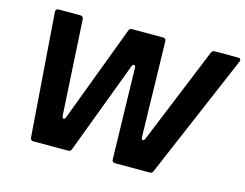

<svg xmlns="http://www.w3.org/2000/svg" viewBox="-103 -928 1396 1094"><g transform="rotate(15 595.0 -381.5)"><path d="M396 -14Q392 0 375 0H171Q155 0 153 -17L99 -744V-746Q99 -763 117 -763H244Q252 -763 257.5 -758Q263 -753 263 -745L295 -184Q297 -169 305 -169Q311 -169 316 -180L530 -749Q534 -763 550 -763H732Q750 -763 750 -745L763 -184Q763 -177 766 -172.5Q769 -168 773 -168Q779 -168 784 -179L1017 -749Q1023 -763 1038 -763H1175Q1190 -763 1190 -751Q1190 -745 1188 -742L877 -13Q873 0 857 0H653Q635 0 635 -18L622 -555Q622 -569 612 -569Q605 -569 601 -559Z"/></g></svg>

Font: Open Sauce Two ExtraBold Italic
Style: Regular
Weight: 800
Italic angle: -10°
Designer: Alfredo Marco Pradil
Foundry: Creative Sauce Fz LLC
Version: Version 1.477